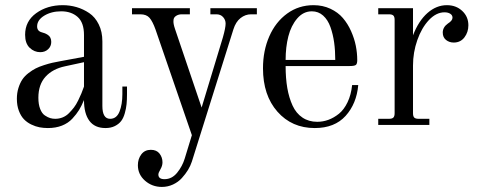

<svg xmlns="http://www.w3.org/2000/svg" viewBox="-20 -488 1869 750"><path d="M308.1 -245.1 233.9 -229Q185.5 -218.8 157.7 -188.2Q129.9 -157.7 129.9 -106Q129.9 -80.1 137 -62.3Q144 -44.4 155.5 -36.9Q167 -29.3 176.3 -26.6Q185.5 -23.9 195.8 -23.9Q210.9 -23.9 224.9 -29.5Q238.8 -35.2 249.5 -46.1Q260.3 -57.1 268.8 -68.1Q277.3 -79.1 285.4 -95.7Q293.5 -112.3 297.9 -123Q302.2 -133.8 308.1 -149.9ZM476.1 -149.9V-120.1Q476.1 -98.1 474.4 -81.1Q472.7 -64 467.5 -45.7Q462.4 -27.3 453.4 -15.4Q444.3 -3.4 428.7 4.4Q413.1 12.2 392.1 12.2Q350.1 12.2 329.1 -16.1Q308.1 -44.4 308.1 -97.2Q298.8 -74.7 288.8 -58.3Q278.8 -42 262.5 -24.4Q246.1 -6.8 221.9 2.7Q197.8 12.2 167 12.2Q150.4 12.2 134.5 9.3Q118.7 6.3 102.1 -1.7Q85.4 -9.8 73.5 -22.2Q61.5 -34.7 53.7 -55.2Q45.9 -75.7 45.9 -102.1Q45.9 -125 52 -144.3Q58.1 -163.6 67.1 -177.2Q76.2 -190.9 91.1 -202.4Q106 -213.9 119.4 -220.7Q132.8 -227.5 151.9 -233.6Q170.9 -239.7 184.1 -242.7Q197.3 -245.6 215.8 -249L308.1 -266.1V-351.1Q308.1 -399.9 283.2 -421.9Q258.3 -443.8 219.2 -443.8Q180.7 -443.8 152.8 -426.8Q125 -409.7 125 -384.8Q125 -366.7 143.1 -361.8Q150.4 -359.9 155.3 -357.9Q160.2 -356 166.7 -351.8Q173.3 -347.7 176.8 -340.6Q180.2 -333.5 180.2 -324.2Q180.2 -307.1 168 -295.7Q155.8 -284.2 137.2 -284.2Q113.8 -284.2 95.9 -301.3Q78.1 -318.4 78.1 -352.1Q78.1 -405.3 121.3 -436.5Q164.6 -467.8 225.1 -467.8Q252.9 -467.8 279.1 -460.2Q305.2 -452.6 328.4 -437Q351.6 -421.4 365.7 -392.8Q379.9 -364.3 379.9 -326.2V-74.2Q379.9 -23.9 410.2 -23.9Q435.5 -23.9 446.8 -52Q458 -80.1 458 -120.1V-149.9Z M983.4 -456.1V-432.1H960.4Q938.5 -432.1 919.7 -417.5Q900.9 -402.8 891.6 -373L729.5 143.1Q724.1 159.7 714.4 175.8Q704.6 191.9 690.4 207.5Q676.3 223.1 655.8 232.7Q635.3 242.2 612.3 242.2Q574.2 242.2 546.4 217.8Q518.6 193.4 518.6 157.2Q518.6 132.8 532 115Q545.4 97.2 569.3 97.2Q591.8 97.2 603.3 112.1Q614.7 127 614.7 146Q614.7 159.7 606.7 173.3Q598.6 187 598.6 193.8Q598.6 211.9 622.6 211.9Q651.4 211.9 671.9 186.8Q692.4 161.6 701.7 130.9L729.5 40L587.4 -373Q576.2 -404.3 564.2 -418.2Q552.2 -432.1 528.3 -432.1H495.6V-456.1H721.7V-432.1H689.5Q677.2 -432.1 667.5 -425.8Q657.7 -419.4 657.7 -408.2Q656.2 -396.5 663.6 -375L767.6 -67.9L850.6 -341.8Q861.3 -379.4 861.3 -396Q861.3 -410.2 851.6 -421.1Q841.8 -432.1 825.7 -432.1H801.8V-456.1Z M1198.2 -443.8Q1165 -443.8 1141.1 -416Q1117.2 -388.2 1106.4 -346.2Q1095.7 -304.2 1095.7 -253.9H1289.6Q1289.6 -290.5 1285.2 -322.3Q1280.8 -354 1270.8 -382.3Q1260.7 -410.6 1242.2 -427.2Q1223.6 -443.8 1198.2 -443.8ZM1204.6 -467.8Q1240.7 -467.8 1270.5 -453.9Q1300.3 -439.9 1319.3 -417.7Q1338.4 -395.5 1351.3 -366.5Q1364.3 -337.4 1369.9 -309.1Q1375.5 -280.8 1375.5 -252.9Q1375.5 -238.8 1370.1 -234.4Q1364.7 -230 1344.2 -230H1095.7Q1095.7 -182.1 1102.3 -144Q1108.9 -106 1122.8 -75.7Q1136.7 -45.4 1161.4 -28.8Q1186 -12.2 1219.2 -12.2Q1241.7 -12.2 1262.9 -20Q1284.2 -27.8 1304 -43.7Q1323.7 -59.6 1337.6 -88.6Q1351.6 -117.7 1355.5 -155.8H1379.4Q1373 -83 1330.1 -35.4Q1287.1 12.2 1209.5 12.2Q1120.1 12.2 1063.7 -51.8Q1007.3 -115.7 1007.3 -221.2Q1007.3 -290 1032 -346.2Q1056.6 -402.3 1101.8 -435.1Q1147 -467.8 1204.6 -467.8Z M1593.3 -456.1V-350.1Q1615.2 -406.7 1649.9 -437.3Q1684.6 -467.8 1725.6 -467.8Q1761.7 -467.8 1785.6 -445.3Q1809.6 -422.9 1809.6 -389.2Q1809.6 -362.3 1794.2 -342Q1778.8 -321.8 1752.4 -321.8Q1734.9 -321.8 1722.2 -332Q1709.5 -342.3 1709.5 -360.8Q1709.5 -381.8 1729.5 -396Q1747.6 -407.2 1747.6 -418.9Q1747.6 -428.7 1738.8 -434.3Q1730 -439.9 1716.3 -439.9Q1684.1 -439.9 1655.5 -409.7Q1627 -379.4 1610.1 -331.3Q1593.3 -283.2 1593.3 -231.9V-45.9Q1593.3 -33.7 1598.1 -28.8Q1603 -23.9 1615.2 -23.9H1657.2V0H1457.5V-23.9H1499.5Q1511.7 -23.9 1516.6 -28.8Q1521.5 -33.7 1521.5 -45.9V-410.2Q1521.5 -422.4 1516.6 -427.2Q1511.7 -432.1 1499.5 -432.1H1457.5V-456.1Z"/></svg>

Font: Flanker Steampunk
Style: Regular
Weight: 400
Designer: Alexey Kryukov, Leonardo Di Lena
Foundry: Alexey Kryukov, Leonardo Di Lena
Version: 1.210